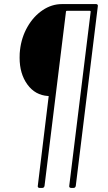

<svg xmlns="http://www.w3.org/2000/svg" viewBox="-20 -720 527 940"><path d="M451 -700Q455 -700 457.5 -697Q460 -694 459 -690L351 190Q349 200 340 200H328Q323 200 320.5 197Q318 194 319 190L424 -663Q424 -667 420 -667H307Q303 -667 303 -663L198 190Q196 200 187 200H173Q169 200 166.5 197Q164 194 165 190L218 -246Q220 -250 215 -250Q152 -254 114 -306.5Q76 -359 76 -437Q76 -462 78 -475Q85 -537 114.5 -588.5Q144 -640 188.5 -670Q233 -700 283 -700Z"/></svg>

Font: Barlow Semi Condensed ExLight
Style: Italic
Weight: 275
Width: 4
Italic angle: -7°
Designer: Jeremy Tribby
Foundry: Tribby Type
Version: Version 1.408